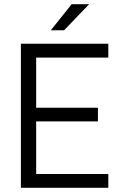

<svg xmlns="http://www.w3.org/2000/svg" viewBox="-20 -900 587 920"><path d="M153.3 -624V-383.8H449.2V-318.4H153.3V-66.4H499V0H80.1V-690.4H499V-624ZM323.2 -879.9H407.2L287.1 -754.9H223.6Z"/></svg>

Font: DINish
Style: Regular
Weight: 400
Designer: Bert Driehuis
Foundry: Playbeing
Version: Version 3.008; git-95204e4c-release